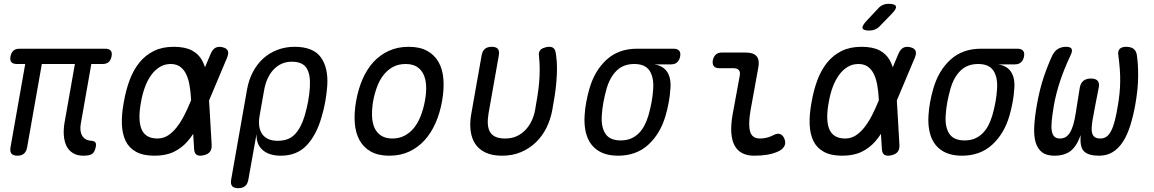

<svg xmlns="http://www.w3.org/2000/svg" viewBox="-20 -805 6040 1005"><path d="M417 10Q383 10 360.5 -4.5Q338 -19 327 -43Q316 -67 314 -98.5Q312 -130 318 -164L372 -470H199L122 -34Q118 -12 105.5 -1Q93 10 71 10Q49 10 40 -1Q31 -12 35 -34L112 -470H68Q48 -470 39.5 -480Q31 -490 35 -510Q39 -530 50.5 -540Q62 -550 82 -550H531Q551 -550 559.5 -540Q568 -530 564 -510Q560 -490 548.5 -480Q537 -470 517 -470H458L403 -158Q396 -118 410.5 -94Q425 -70 459 -68Q473 -67 478.5 -60.5Q484 -54 482 -40Q477 -10 463 0Q449 10 417 10Z M1088 -46Q1089 -23 1078.5 -10Q1068 3 1045 8Q1021 13 1009 5Q997 -3 996 -26L980 -285Q978 -325 972 -359Q966 -393 954 -417.5Q942 -442 922.5 -456Q903 -470 873 -470Q842 -470 816.5 -454.5Q791 -439 771.5 -412Q752 -385 738.5 -348.5Q725 -312 718 -270H628Q639 -334 659 -387Q679 -440 710.5 -478.5Q742 -517 786 -538.5Q830 -560 889 -560Q948 -560 983.5 -541.5Q1019 -523 1037.5 -489.5Q1056 -456 1063 -408.5Q1070 -361 1073 -303ZM1083 -524Q1093 -547 1108 -555Q1123 -563 1144 -558Q1166 -553 1172 -540Q1178 -527 1169 -504L1065 -257Q1041 -199 1017 -150Q993 -101 962 -65.5Q931 -30 889.5 -10Q848 10 788 10Q730 10 693 -10Q656 -30 638 -66.5Q620 -103 618 -154.5Q616 -206 628 -270H718Q710 -228 710 -193.5Q710 -159 719 -133.5Q728 -108 749 -94Q770 -80 804 -80Q834 -80 858.5 -95.5Q883 -111 904 -137.5Q925 -164 943.5 -199.5Q962 -235 978 -275Z M1227 180Q1204 180 1195 169Q1186 158 1190 135L1273 -336Q1282 -387 1304 -428.5Q1326 -470 1358 -499Q1390 -528 1432 -544Q1474 -560 1522 -560Q1619 -560 1659 -505.5Q1699 -451 1693 -356Q1690 -316 1683 -275.5Q1676 -235 1664 -195Q1637 -99 1585.5 -44.5Q1534 10 1450 10Q1388 10 1354 -20.5Q1320 -51 1323 -105L1280 135Q1276 158 1263 169Q1250 180 1227 180ZM1434 -68Q1491 -68 1523.5 -102Q1556 -136 1575 -200Q1586 -238 1593 -275.5Q1600 -313 1602 -350Q1606 -414 1585 -448Q1564 -482 1507 -482Q1479 -482 1455 -471.5Q1431 -461 1412.5 -441.5Q1394 -422 1381 -394Q1368 -366 1362 -330L1339 -200Q1328 -137 1353 -102.5Q1378 -68 1434 -68Z M2018 10Q1960 10 1921.5 -11.5Q1883 -33 1862 -71Q1841 -109 1837 -161.5Q1833 -214 1844 -276Q1855 -338 1877.5 -390Q1900 -442 1934 -479.5Q1968 -517 2014.5 -538.5Q2061 -560 2119 -560Q2178 -560 2216.5 -538.5Q2255 -517 2276 -479.5Q2297 -442 2301 -390Q2305 -338 2294 -276Q2283 -214 2260 -161.5Q2237 -109 2202.5 -71Q2168 -33 2122 -11.5Q2076 10 2018 10ZM2034 -80Q2069 -80 2097 -94.5Q2125 -109 2146 -134.5Q2167 -160 2181.5 -196.5Q2196 -233 2204 -276Q2212 -319 2210.5 -354.5Q2209 -390 2197 -415.5Q2185 -441 2162 -455.5Q2139 -470 2103 -470Q2067 -470 2039 -455.5Q2011 -441 1990 -415.5Q1969 -390 1955 -354Q1941 -318 1933 -275Q1926 -232 1927.5 -196Q1929 -160 1941 -134.5Q1953 -109 1976 -94.5Q1999 -80 2034 -80Z M2501 -515Q2505 -538 2518 -549Q2531 -560 2554 -560Q2577 -560 2586 -549Q2595 -538 2591 -515L2537 -210Q2532 -180 2533.5 -156Q2535 -132 2544.5 -115Q2554 -98 2573.5 -89Q2593 -80 2624 -80Q2659 -80 2685.5 -92.5Q2712 -105 2731.5 -126Q2751 -147 2763.5 -174Q2776 -201 2781 -230Q2788 -269 2793.5 -304Q2799 -339 2802 -373.5Q2805 -408 2805 -442.5Q2805 -477 2801 -515Q2801 -518 2800.5 -521Q2800 -524 2801 -527Q2804 -545 2821.5 -552.5Q2839 -560 2854 -560Q2866 -560 2872.5 -556.5Q2879 -553 2882.5 -547Q2886 -541 2888 -533Q2890 -525 2891 -515Q2896 -478 2895.5 -443Q2895 -408 2892 -373.5Q2889 -339 2883.5 -303.5Q2878 -268 2871 -230Q2862 -180 2840.5 -136.5Q2819 -93 2785.5 -60.5Q2752 -28 2707.5 -9Q2663 10 2608 10Q2557 10 2522.5 -6Q2488 -22 2468.5 -50.5Q2449 -79 2443.5 -120Q2438 -161 2447 -210Z M3404 -468Q3452 -461 3473 -427.5Q3494 -394 3489 -340Q3487 -305 3480.5 -270Q3474 -235 3464 -200Q3437 -106 3374 -48Q3311 10 3215 10Q3167 10 3132.5 -5Q3098 -20 3076.5 -47.5Q3055 -75 3046 -114Q3037 -153 3040 -200Q3042 -235 3048.5 -270Q3055 -305 3065 -340Q3092 -435 3155 -492.5Q3218 -550 3314 -550H3506Q3526 -550 3535 -539.5Q3544 -529 3540 -509Q3536 -489 3524 -478.5Q3512 -468 3492 -468ZM3229 -70Q3258 -70 3280.5 -79Q3303 -88 3321 -105Q3339 -122 3352 -146Q3365 -170 3374 -200Q3384 -235 3390.5 -270Q3397 -305 3399 -340Q3403 -400 3380 -435Q3357 -470 3300 -470Q3243 -470 3207.5 -435Q3172 -400 3155 -340Q3145 -305 3138.5 -270Q3132 -235 3130 -200Q3126 -140 3149 -105Q3172 -70 3229 -70Z M3908 -224Q3896 -152 3906.5 -116Q3917 -80 3958 -80Q3975 -80 3992.5 -84Q4010 -88 4027 -97Q4049 -109 4064 -103Q4079 -97 4086 -78Q4094 -58 4086.5 -42Q4079 -26 4059 -15Q4031 -1 3998 4.5Q3965 10 3927 10Q3892 10 3866 -3Q3840 -16 3825.5 -42.5Q3811 -69 3808 -110Q3805 -151 3815 -207L3852 -408Q3856 -428 3847.5 -438Q3839 -448 3819 -448H3745Q3725 -448 3716.5 -458.5Q3708 -469 3711 -489Q3715 -509 3727 -519.5Q3739 -530 3759 -530H3883Q3924 -530 3940.5 -510.5Q3957 -491 3949 -450Z M4587 -670Q4575 -657 4561 -651Q4547 -645 4531 -645Q4499 -645 4495 -657Q4491 -669 4515 -695L4574 -758Q4586 -772 4600 -778.5Q4614 -785 4631 -785Q4665 -785 4669.5 -772Q4674 -759 4648 -733ZM4688 -46Q4689 -23 4678.5 -10Q4668 3 4645 8Q4621 13 4609 5Q4597 -3 4596 -26L4580 -285Q4578 -325 4572 -359Q4566 -393 4554 -417.5Q4542 -442 4522.5 -456Q4503 -470 4473 -470Q4442 -470 4416.5 -454.5Q4391 -439 4371.5 -412Q4352 -385 4338.5 -348.5Q4325 -312 4318 -270H4228Q4239 -334 4259 -387Q4279 -440 4310.5 -478.5Q4342 -517 4386 -538.5Q4430 -560 4489 -560Q4548 -560 4583.5 -541.5Q4619 -523 4637.5 -489.5Q4656 -456 4663 -408.5Q4670 -361 4673 -303ZM4683 -524Q4693 -547 4708 -555Q4723 -563 4744 -558Q4766 -553 4772 -540Q4778 -527 4769 -504L4665 -257Q4641 -199 4617 -150Q4593 -101 4562 -65.5Q4531 -30 4489.5 -10Q4448 10 4388 10Q4330 10 4293 -10Q4256 -30 4238 -66.5Q4220 -103 4218 -154.5Q4216 -206 4228 -270H4318Q4310 -228 4310 -193.5Q4310 -159 4319 -133.5Q4328 -108 4349 -94Q4370 -80 4404 -80Q4434 -80 4458.5 -95.5Q4483 -111 4504 -137.5Q4525 -164 4543.5 -199.5Q4562 -235 4578 -275Z M5204 -468Q5252 -461 5273 -427.5Q5294 -394 5289 -340Q5287 -305 5280.5 -270Q5274 -235 5264 -200Q5237 -106 5174 -48Q5111 10 5015 10Q4967 10 4932.5 -5Q4898 -20 4876.5 -47.5Q4855 -75 4846 -114Q4837 -153 4840 -200Q4842 -235 4848.5 -270Q4855 -305 4865 -340Q4892 -435 4955 -492.5Q5018 -550 5114 -550H5306Q5326 -550 5335 -539.5Q5344 -529 5340 -509Q5336 -489 5324 -478.5Q5312 -468 5292 -468ZM5029 -70Q5058 -70 5080.5 -79Q5103 -88 5121 -105Q5139 -122 5152 -146Q5165 -170 5174 -200Q5184 -235 5190.5 -270Q5197 -305 5199 -340Q5203 -400 5180 -435Q5157 -470 5100 -470Q5043 -470 5007.5 -435Q4972 -400 4955 -340Q4945 -305 4938.5 -270Q4932 -235 4930 -200Q4926 -140 4949 -105Q4972 -70 5029 -70Z M5875 -560Q5900 -560 5914 -549Q5928 -538 5931 -515Q5938 -467 5937.5 -402.5Q5937 -338 5922 -254Q5911 -194 5895.5 -145.5Q5880 -97 5857.5 -62.5Q5835 -28 5804.5 -9Q5774 10 5733 10Q5678 10 5654.5 -12.5Q5631 -35 5637 -98Q5615 -38 5583 -14Q5551 10 5499 10Q5458 10 5434.5 -8Q5411 -26 5401 -59.5Q5391 -93 5393.5 -142Q5396 -191 5407 -254Q5422 -339 5444 -403.5Q5466 -468 5489 -516Q5500 -538 5518 -549Q5536 -560 5560 -560Q5583 -560 5589 -549.5Q5595 -539 5584 -516Q5566 -478 5552.5 -444.5Q5539 -411 5528.5 -379Q5518 -347 5510 -316Q5502 -285 5496 -251Q5489 -208 5485.5 -176Q5482 -144 5485 -122.5Q5488 -101 5498.5 -90.5Q5509 -80 5528 -80Q5551 -80 5565.5 -93Q5580 -106 5589.5 -128.5Q5599 -151 5605 -181Q5611 -211 5616 -246L5632 -346Q5636 -370 5651 -382Q5666 -394 5690 -394Q5715 -394 5725.5 -382Q5736 -370 5731 -346L5711 -243Q5703 -203 5698 -172Q5693 -141 5694.5 -121Q5696 -101 5706.5 -90.5Q5717 -80 5740 -80Q5759 -80 5773 -90.5Q5787 -101 5797.5 -122.5Q5808 -144 5816 -176Q5824 -208 5831 -251Q5837 -285 5840 -316Q5843 -347 5843.5 -378Q5844 -409 5841.5 -442.5Q5839 -476 5834 -514Q5830 -537 5840.5 -548.5Q5851 -560 5875 -560Z"/></svg>

Font: Maple Mono
Style: Italic
Weight: 400
Italic angle: -10°
Monospace: yes
Designer: subframe7536
Version: Version 7.300